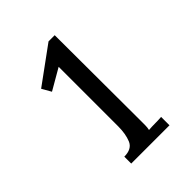

<svg xmlns="http://www.w3.org/2000/svg" viewBox="-134 -784 550 550"><g transform="rotate(-45 141.5 -508.5)"><path d="M76 -301V-329Q107 -329 116 -350.5Q125 -372 125 -403V-644L61 -607L45 -635L156 -716H181L182 -372Q182 -361 182 -351Q182 -341 180 -333Q193 -334 205.5 -334Q218 -334 231 -335V-301Z"/></g></svg>

Font: Lora
Style: Regular
Weight: 400
Designer: Olga Karpushina, Alexei Vanyashin (Cyrillic)
Foundry: Cyreal
Version: Version 3.005; ttfautohint (v1.8.4.7-5d5b)